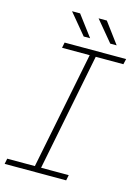

<svg xmlns="http://www.w3.org/2000/svg" viewBox="-135 -941 734 1013"><g transform="rotate(15 232.0 -435.0)"><path d="M312 -670 185 -30H336L330 0H-6L0 -30H151L279 -670H128L134 -700H470L463 -670ZM129 -870H173L258 -757H223ZM274 -870H319L403 -757H368Z"/></g></svg>

Font: Montserrat Alternates ExLight
Style: Italic
Weight: 275
Italic angle: -11.3°
Designer: Julieta Ulanovsky
Foundry: Julieta Ulanovsky
Version: Version 7.200